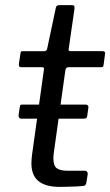

<svg xmlns="http://www.w3.org/2000/svg" viewBox="-20 -730 431 750"><path d="M320.6 -276.5Q319.6 -270.1 316.5 -268.3Q313.4 -266.5 305.6 -266.5H63.9Q57.4 -266.5 54.6 -270.7Q51.8 -274.8 52.8 -280.7L57.4 -313.1Q58.7 -318.8 60.1 -320.1Q61.5 -321.3 64.9 -321.3H316.9Q320.6 -321.3 323.5 -317.7Q326.5 -314 325.2 -309.7ZM213 0Q157.8 0 130.2 -22.7Q102.7 -45.4 102.7 -91.7Q102.7 -99.6 103.4 -108.1Q104.1 -116.6 105.1 -125.2L151.7 -459.3Q152.7 -464.4 150.3 -465.9Q148 -467.5 142.6 -467.5H61.4Q52.7 -467.5 53.8 -480.3L60.2 -522.8Q60.8 -527.7 62.6 -528.9Q64.4 -530 69.4 -530H153.7Q157.6 -530 160.9 -533.3Q164.2 -536.7 164.5 -540.8L198.1 -699.6Q200 -710 211.4 -710H262Q267.9 -710 269.9 -706.3Q272 -702.6 270.7 -693.6L248.2 -538.2Q247.2 -533.9 249.1 -532.1Q250.9 -530.3 255.2 -530.3H380.1Q385.1 -530.3 388.4 -527.9Q391.8 -525.4 390.5 -520.5L384.5 -475.5Q383.5 -470.6 381.8 -469Q380 -467.5 373.6 -467.5H247.2Q237.7 -467.5 235.5 -456.5L191.1 -139.8Q190.1 -131.7 189.3 -125.1Q188.6 -118.5 188.6 -111.8Q188.6 -82 202.2 -72.5Q215.9 -63.1 242.8 -63.1H311.9Q317 -63.1 320.1 -59.1Q323.2 -55.2 322.7 -50.1L317.2 -15.8Q315.6 -6 306.7 -3.6Q295.8 -2.3 277.8 -1.6Q259.7 -1 241.8 -0.5Q223.9 0 213 0Z"/></svg>

Font: Libre Franklin Thin
Style: Italic
Weight: 100
Italic angle: -8°
Designer: Pablo Impallari, Rodrigo Fuenzalida, Nhung Nguyen
Foundry: Impallari Type
Version: Version 3.000